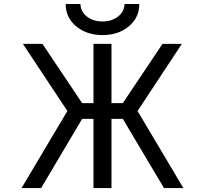

<svg xmlns="http://www.w3.org/2000/svg" viewBox="-20 -956 1040 978"><path d="M456.1 2V-350.6H398.4L189.5 2H89.8L323.2 -390.6L96.7 -732.4H196.3L398.4 -430.7H456.1V-732.4H547.9V-430.7H605.5L807.6 -732.4H906.2L680.7 -390.6L914.1 2H815.4L605.5 -350.6H547.9V2ZM314.5 -935.5H389.6Q391.6 -895.5 423.3 -871.1Q455.1 -846.7 502 -846.7Q548.8 -846.7 581.1 -871.6Q613.3 -896.5 614.3 -935.5H689.5Q689.5 -866.2 636.2 -821.8Q583 -777.3 502.4 -777.3Q421.9 -777.3 368.2 -821.8Q314.5 -866.2 314.5 -935.5Z"/></svg>

Font: Gen Shin Gothic Monospace Regular
Style: Regular
Weight: 400
Designer: [Source Han Sans]
Ryoko NISHIZUKA  (kana & ideographs); Paul D. Hunt (Latin, Greek & Cyrillic); Wenlong ZHANG  (bopomofo
Version: Version 1.002.20150607